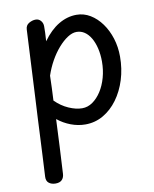

<svg xmlns="http://www.w3.org/2000/svg" viewBox="-92 -625 785 978"><g transform="rotate(-10 301.0 -136.0)"><path d="M116 284Q95 284 81.5 273.5Q68 263 69 241Q72 182 74.5 135Q77 88 79 43Q81 -2 83.5 -52.5Q86 -103 89.5 -166.5Q93 -230 97 -315Q101 -400 107 -514Q108 -536 125.5 -546Q143 -556 160 -556Q176 -556 186.5 -544Q197 -532 197 -515Q197 -499 196.5 -482.5Q196 -466 194 -438Q232 -491 276.5 -517.5Q321 -544 369 -544Q407 -544 440 -524Q473 -504 498 -469.5Q523 -435 537 -390.5Q551 -346 551 -296Q551 -233 533.5 -177Q516 -121 484.5 -78Q453 -35 410.5 -10.5Q368 14 318 14Q280 14 243 0Q206 -14 175 -39Q172 34 168.5 101.5Q165 169 161 242Q160 261 149 272.5Q138 284 116 284ZM316 -70Q345 -70 370 -87.5Q395 -105 414.5 -135Q434 -165 445 -204.5Q456 -244 456 -287Q456 -324 448.5 -355.5Q441 -387 427.5 -410Q414 -433 395.5 -445.5Q377 -458 354 -458Q332 -458 307.5 -442Q283 -426 259 -398.5Q235 -371 215.5 -336Q196 -301 183 -262Q182 -228 181 -198.5Q180 -169 178 -134Q209 -103 246.5 -86.5Q284 -70 316 -70Z"/></g></svg>

Font: Playpen Sans Hebrew
Style: Regular
Weight: 400
Designer: Tom Grace, Laura Meseguer, Veronika Burian, José Scaglione
Foundry: TypeTogether
Version: Version 2.000